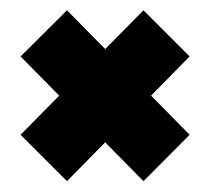

<svg xmlns="http://www.w3.org/2000/svg" viewBox="-20 -422 386 364"><path d="M252 -78.5 339.5 -166.5 107 -402.5 19 -315ZM107 -78.5 339.5 -315 252 -402.5 19 -166.5Z"/></svg>

Font: Anybody SemiExpanded ExtraBold
Style: Regular
Weight: 800
Width: 6
Version: Version 1.113;gftools[0.9.25]